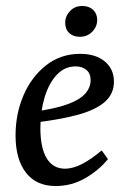

<svg xmlns="http://www.w3.org/2000/svg" viewBox="-20 -609 422 642"><path d="M248 -429Q300 -429 330.5 -403.5Q361 -378 361 -336Q361 -294 329 -267Q297 -240 236 -224Q175 -208 87 -198L90 -235Q164 -245 206 -260.5Q248 -276 265.5 -296.5Q283 -317 283 -341Q283 -364 268.5 -375.5Q254 -387 233 -387Q196 -387 169.5 -358.5Q143 -330 129 -283Q115 -236 115 -181Q115 -115 136 -80Q157 -45 197 -45Q225 -45 256 -61.5Q287 -78 320 -106L341 -77Q311 -40 265.5 -13.5Q220 13 166 13Q101 13 66.5 -32Q32 -77 32 -156Q32 -228 58.5 -290Q85 -352 134 -390.5Q183 -429 248 -429ZM247 -486Q225 -486 211.5 -498.5Q198 -511 198 -533Q198 -555 214 -572Q230 -589 255 -589Q278 -589 291.5 -576Q305 -563 305 -542Q305 -520 288.5 -503Q272 -486 247 -486Z"/></svg>

Font: Yrsa
Style: Italic
Weight: 400
Italic angle: -7.10001°
Designer: Anna Giedrys (Yrsa+Rasa design), David Brezina (Yrsa art-direction, Rasa art-direction, design)
Foundry: Rosetta Type Foundry
Version: Version 2.004